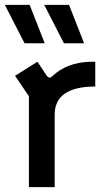

<svg xmlns="http://www.w3.org/2000/svg" viewBox="-33 -770 426 790"><path d="M86 0H192V-299C192 -371 243 -414 359 -414V-516H346C272 -516 219 -491 184 -458C174 -448 167 -448 159 -459L121 -516L29 -458L86 -374ZM151 -592 89 -750H-13L68 -592ZM313 -592 251 -750H149L230 -592Z"/></svg>

Font: Finlandica Medium
Style: Regular
Weight: 500
Designer: Niklas Ekholm, Juho Hiilivirta, Jaakko Suomalainen
Foundry: Helsinki Type Studio
Version: Version 2.000;Glyphs 3.2 (3202)